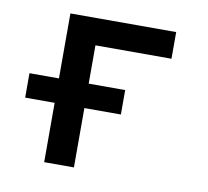

<svg xmlns="http://www.w3.org/2000/svg" viewBox="-64 -588 713 658"><g transform="rotate(10 293.0 -259.0)"><path d="M27.3 -206.5H129.9V0H233.4V-206.5H360.4V-291.5H233.4V-424.8H498V-517.6H129.9V-291.5H27.3Z"/></g></svg>

Font: Cascadia Code PL
Style: Regular
Weight: 400
Monospace: yes
Designer: Aaron Bell
Foundry: Saja Typeworks
Version: Version 2404.023